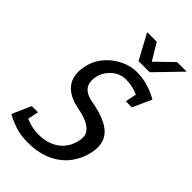

<svg xmlns="http://www.w3.org/2000/svg" viewBox="-304 -946 1036 1036"><g transform="rotate(45 214.0 -428.5)"><path d="M413 -197.3Q401 -139.3 365.5 -92Q330 -44.7 271 -17.3Q212 10 128.7 10L143.2 -61.7Q213.2 -61.7 260.2 -96.8Q307.2 -131.8 320.3 -194Q328.7 -231.3 313.2 -254.6Q297.7 -277.8 265.3 -291.8Q233 -305.7 190.5 -313.3Q111.7 -329.2 77.5 -375.4Q43.3 -421.7 59.3 -496.7Q68.3 -540.7 92.1 -574.2Q115.8 -607.7 147.5 -630.3Q179.2 -653 212.7 -664.5Q246.2 -676 274.7 -676L266.2 -606Q221 -606 186.2 -575.3Q151.3 -544.7 141.3 -500Q135 -470.8 141.6 -448.2Q148.2 -425.7 168 -411.6Q187.8 -397.5 220.7 -391.7Q338.8 -371 384.4 -324.2Q430 -277.3 413 -197.3ZM266.2 -606 274.7 -676Q327 -676 368.2 -662.7Q409.3 -649.3 443.3 -630L401.2 -568Q368.2 -583.8 336.1 -594.9Q304 -606 266.2 -606ZM143.2 -61.7 128.7 10Q76.3 10 34.8 -3.9Q-6.8 -17.8 -40 -36.3L2.5 -100Q35.5 -84.2 69.2 -72.9Q102.8 -61.7 143.2 -61.7ZM55.3 -144.7 32.5 -36.3H-40L7.8 -144.7ZM348 -521.7 370.8 -630H443.3L394.7 -521.7ZM246.8 -723.7 394.2 -867H467.5L328.5 -723.7ZM325.2 -723.7H243.5L165.8 -867H239.2Z"/></g></svg>

Font: Epunda Slab Light
Style: Italic
Weight: 300
Italic angle: -12°
Designer: Simon Atzbach
Foundry: typofactur
Version: Version 1.102